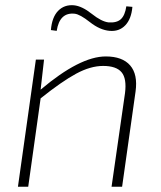

<svg xmlns="http://www.w3.org/2000/svg" viewBox="-20 -708 610 728"><path d="M459 -684 482 -682Q478 -636 455 -612Q432 -588 396 -591Q359 -594 321 -624Q283 -654 263 -656Q206 -662 195 -591L173 -594Q177 -643 200.5 -667Q224 -691 260 -688Q291 -685 328 -655.5Q365 -626 392 -623Q423 -621 438.5 -635.5Q454 -650 459 -684ZM147 -482 134 -368Q283 -494 381 -494Q444 -494 473.5 -460Q503 -426 494 -361L443 0H403L454 -355Q461 -410 441 -434Q421 -458 371 -458Q323 -458 268.5 -428.5Q214 -399 134 -335L87 0H48L116 -482Z"/></svg>

Font: Exo 2.0 Extra Light
Style: Italic
Weight: 250
Italic angle: -8°
Designer: Natanael Gama
Version: Version 1.001;PS 001.001;hotconv 1.0.70;makeotf.lib2.5.58329